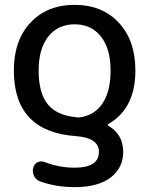

<svg xmlns="http://www.w3.org/2000/svg" viewBox="-20 -550 614 790"><path d="M139 -260Q139 -167 176.5 -121Q214 -75 292 -68Q293 -68 294.5 -67.5Q296 -67 297 -67Q303 -66 314 -68Q372 -78 403.5 -127Q435 -176 435 -260Q435 -350 395 -400Q355 -450 287 -450Q219 -450 179 -400Q139 -350 139 -260ZM292 10Q37 -8 37 -260Q37 -384 105.5 -457Q174 -530 287 -530Q400 -530 468.5 -457Q537 -384 537 -260Q537 -103 426 -40Q420 -36 427 -32Q487 4 487 75Q487 141 435 180.5Q383 220 287 220Q210 220 144 196Q128 190 120 173.5Q112 157 117 140Q121 124 135 117.5Q149 111 164 117Q224 140 287 140Q387 140 387 75Q387 17 292 10Z"/></svg>

Font: Rounded Mplus 1c Medium
Style: Regular
Weight: 500
Version: Version 1.059.20150529